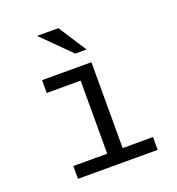

<svg xmlns="http://www.w3.org/2000/svg" viewBox="-134 -849 885 958"><g transform="rotate(-20 309.0 -370.0)"><path d="M379 -524V-68H540V0H117V-68H297V-456H117V-524ZM378 -592H318L169 -740H282Z"/></g></svg>

Font: Fragment Mono
Style: Regular
Weight: 400
Monospace: yes
Designer: Wei Huang based on Nimbus Sans by URW Studio, based on Helvetica by Max Miedinger.
Foundry: Wei Huang
Version: Version 1.021; ttfautohint (v1.8.4.7-5d5b)